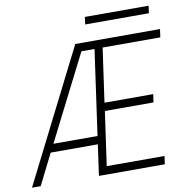

<svg xmlns="http://www.w3.org/2000/svg" viewBox="-98 -917 982 1003"><g transform="rotate(-10 393.0 -415.0)"><path d="M-9 0 344 -700H793.5L787.5 -657H481.5L441 -371.5H699.5L693.5 -328.5H435.5L395 -43H701.5L695.5 0H346L369 -163.5H119L37 0ZM141 -206.5H375L438.5 -657H369ZM418 -830.5H756L750.5 -791.5H412.5Z"/></g></svg>

Font: Urbanist ExtraLight
Style: Italic
Weight: 250
Version: Version 1.303